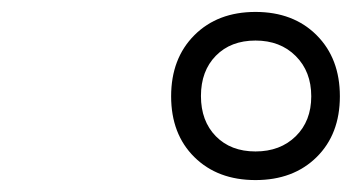

<svg xmlns="http://www.w3.org/2000/svg" viewBox="-20 -722 600 322"><path d="M408.5 -420Q345 -420 306 -458.5Q267 -497 267 -560.5Q267 -624 306 -663Q345 -702 408.5 -702Q472 -702 511 -663Q550 -624 550 -560.5Q550 -497 511 -458.5Q472 -420 408.5 -420ZM342 -628.5Q317 -603 317 -561Q317 -519 342 -493.5Q367 -468 408.5 -468Q450 -468 476 -493.5Q502 -519 502 -560.5Q502 -602 476 -628Q450 -654 408.5 -654Q367 -654 342 -628.5Z"/></svg>

Font: TitilliumWebItalic
Style: Italic
Weight: 400
Italic angle: -13°
Version: Version 1.001;PS 57.000;hotconv 1.0.70;makeotf.lib2.5.55311